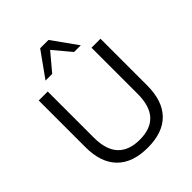

<svg xmlns="http://www.w3.org/2000/svg" viewBox="-256 -1084 1240 1240"><g transform="rotate(-45 364.0 -464.0)"><path d="M365 9Q227 9 154.5 -64.5Q82 -138 82 -279V-705H164V-283Q164 -173 215 -118.5Q266 -64 365 -64Q464 -64 514 -118.5Q564 -173 564 -283V-705H646V-279Q646 -138 574.5 -64.5Q503 9 365 9ZM204 -765 327 -937H403L526 -765H465L365 -884L265 -765Z"/></g></svg>

Font: Nunito Sans 12pt ExtraLight 12pt
Style: Regular
Weight: 400
Version: Version 3.101;gftools[0.9.27]